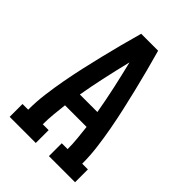

<svg xmlns="http://www.w3.org/2000/svg" viewBox="-215 -832 930 930"><g transform="rotate(45 250.0 -367.5)"><path d="M26 0V-88H65Q65 -143 72 -197.5Q79 -252 89 -306.5Q99 -361 111 -414.5Q123 -468 136 -521.5Q149 -575 163 -628.5Q177 -682 192 -735H308Q323 -682 337 -628.5Q351 -575 364 -521.5Q377 -468 389 -414.5Q401 -361 411 -306.5Q421 -252 428 -197.5Q435 -143 435 -88H474V0H295V-88H335Q335 -123 331.5 -158.5Q328 -194 324 -229H176Q172 -194 168.5 -158.5Q165 -123 165 -88H205V0ZM190 -317H310Q298 -387 282.5 -457.5Q267 -528 250 -597Q233 -528 217.5 -457.5Q202 -387 190 -317Z"/></g></svg>

Font: Iosevka Curly Slab Semibold
Style: Regular
Weight: 600
Monospace: yes
Designer: Belleve Invis
Foundry: Belleve Invis
Version: Version 22.1.2; ttfautohint (v1.8.4)